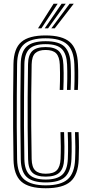

<svg xmlns="http://www.w3.org/2000/svg" viewBox="-20 -996 482 1024"><path d="M223.8 8Q133.2 8 93.4 -27.8Q53.5 -63.5 52 -145.8Q50.5 -235.8 50 -316.6Q49.5 -397.5 50 -479.4Q50.5 -561.2 51.8 -654.5Q53.2 -737.5 93.8 -772.2Q134.2 -807 223.2 -807Q312 -807 352.4 -771.8Q392.8 -736.5 395.8 -654Q396.8 -636.2 397 -619.1Q397.2 -602 397.1 -585.1Q397 -568.2 396.6 -551.2Q396.2 -534.2 395.2 -516.5H376Q377 -540.2 377.4 -562.6Q377.8 -585 377.6 -607.5Q377.5 -630 376.5 -653.5Q373.5 -728 337.6 -759.9Q301.8 -791.8 223.2 -791.8Q144.5 -791.8 108.4 -760.2Q72.2 -728.8 71.2 -654Q70.2 -572 69.6 -488.5Q69 -405 69.4 -319.5Q69.8 -234 71.2 -146.2Q72.8 -69 110.1 -38.2Q147.5 -7.5 223.8 -7.5Q304.8 -7.5 341.1 -39.8Q377.5 -72 380.5 -146.2Q382 -179 381.8 -214.2Q381.5 -249.5 380 -291.2H399.2Q401.2 -241 401.1 -207.4Q401 -173.8 399.8 -145.8Q396.8 -63.8 356.1 -27.9Q315.5 8 223.8 8ZM223.8 -23Q153.8 -23 122.9 -51.6Q92 -80.2 90.8 -146.2Q89.2 -240.8 88.8 -321.4Q88.2 -402 88.8 -481.8Q89.2 -561.5 90.5 -654Q91.5 -719.8 122.5 -748Q153.5 -776.2 223.2 -776.2Q295.2 -776.2 324.9 -746.4Q354.5 -716.5 357 -652.5Q357.8 -636.2 358.1 -620.8Q358.5 -605.2 358.4 -589.1Q358.2 -573 357.9 -555.2Q357.5 -537.5 356.5 -516.5H337.2Q338.5 -550 338.8 -574.1Q339 -598.2 338.8 -616.8Q338.5 -635.2 337.8 -652Q335.5 -707.5 310.5 -734Q285.5 -760.5 223.2 -760.5Q163 -760.5 137 -735.4Q111 -710.2 110 -653.5Q109 -570.8 108.2 -489.9Q107.5 -409 107.9 -324.6Q108.2 -240.2 110 -146.8Q111.2 -89 137.5 -63.8Q163.8 -38.5 223.8 -38.5Q282.8 -38.5 310.9 -63.1Q339 -87.8 341.8 -147.8Q342.8 -167.8 343 -190.6Q343.2 -213.5 342.8 -238.9Q342.2 -264.2 341.2 -291.2H360.5Q362 -259.8 362.2 -234Q362.5 -208.2 362.2 -187Q362 -165.8 361 -147.2Q358.2 -82.2 327.2 -52.6Q296.2 -23 223.8 -23ZM223.8 -54Q174.5 -54 152.5 -75.5Q130.5 -97 129.8 -146.8Q128 -234.2 127.5 -314.4Q127 -394.5 127.5 -476.9Q128 -559.2 129.5 -653.5Q130.2 -702.2 151.9 -723.6Q173.5 -745 223.2 -745Q271.8 -745 294 -723.2Q316.2 -701.5 318.2 -650.8Q319.2 -628.8 319.5 -606.6Q319.8 -584.5 319.2 -562.1Q318.8 -539.8 317.8 -516.5H298.5Q299.5 -541 299.9 -563.2Q300.2 -585.5 300.1 -607Q300 -628.5 299 -650.8Q297.2 -693.2 279.6 -711.4Q262 -729.5 223.2 -729.5Q186.2 -729.5 168 -712.5Q149.8 -695.5 148.8 -652.5Q147.2 -570.2 146.6 -490.4Q146 -410.5 146.5 -326.5Q147 -242.5 148.8 -147.8Q149.8 -104.5 167.9 -87Q186 -69.5 223.8 -69.5Q265.2 -69.5 283.2 -88.2Q301.2 -107 303 -148.8Q304.5 -180.8 304.2 -215.6Q304 -250.5 302.5 -291.2H321.8Q323.5 -250.5 323.6 -215.2Q323.8 -180 322.2 -148.8Q320.2 -98.2 297.5 -76.1Q274.8 -54 223.8 -54ZM182.8 -845 265.8 -976H287.5L201 -845ZM253.8 -845 351.2 -976H373.2L272 -845ZM218.5 -845 308.5 -976H330.5L236.5 -845Z"/></svg>

Font: Big Shoulders Inline Text Thin SemiBold
Style: Regular
Weight: 600
Version: Version 2.002